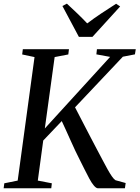

<svg xmlns="http://www.w3.org/2000/svg" viewBox="-30 -1006 746 1026"><path d="M-10.5 0 -7 -26.5 64.5 -41 154.5 -701 88.5 -715 92 -743H338.5L335 -715L262 -701L209.5 -319.5L558.5 -702L485 -715.5L488 -743H695.5L691 -715.5L626.5 -703L371 -432.5Q381.5 -412.5 395.2 -385.8Q409 -359 424.2 -329.8Q439.5 -300.5 454 -272.5Q468.5 -244.5 480.5 -222Q500 -185.5 515.8 -155.2Q531.5 -125 544.5 -101.8Q557.5 -78.5 568 -63.5Q578.5 -48.5 587 -43L641.5 -28L637.5 0H492Q483 -1 471.5 -14.5Q460 -28 447.8 -50.5Q435.5 -73 422.5 -99.5Q409.5 -126 396 -152.5Q385 -173.5 372.2 -200.8Q359.5 -228 346.5 -257Q333.5 -286 321.5 -312.5Q309.5 -339 300 -359L201 -255L172 -41L247 -26.5L244 0ZM391.5 -809 303.5 -974 327.5 -986.5Q355 -961 382.5 -934.8Q410 -908.5 436 -881Q471 -907.5 509.5 -933.2Q548 -959 590.5 -986L612 -971.5L464 -809Z"/></svg>

Font: Merriweather 96pt
Style: Italic
Weight: 400
Italic angle: -7.8°
Version: Version 2.101